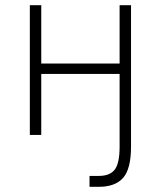

<svg xmlns="http://www.w3.org/2000/svg" viewBox="-20 -520 620 740"><path d="M325 158H361Q403 158 422 134Q441 110 441 45V-235H139V0H95V-500H139V-275H441V-500H485V45Q485 131 454.5 165.5Q424 200 361 200H325Z"/></svg>

Font: Retni Sans Light
Style: Regular
Weight: 300
Designer: Vitaly Kuzmin
Foundry: ParaType Ltd.
Version: Version 1.00;March 2, 2019;FontCreator 11.5.0.2425 64-bit; t